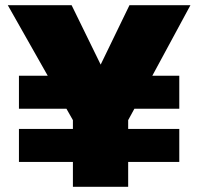

<svg xmlns="http://www.w3.org/2000/svg" viewBox="-20 -720 764 740"><path d="M474 -257V-223H671V-96H474V0H261V-96H53V-223H261V-257L236 -301H53V-428H164L10 -700H256L368 -471L479 -700H714L567 -428H671V-301H498Z"/></svg>

Font: Fivo Sans Black
Style: Regular
Weight: 900
Designer: Alexander Slobzheninov
Foundry: Alexander Slobzheninov
Version: 1.0